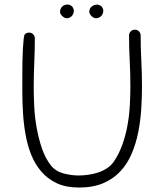

<svg xmlns="http://www.w3.org/2000/svg" viewBox="-20 -844 736 860"><path d="M616 -457Q616 -407 612.5 -354Q609 -301 599 -251Q589 -201 570 -156Q551 -111 519.5 -77Q488 -43 442.5 -23.5Q397 -4 334 -4Q276 -4 235 -23Q194 -42 165.5 -75Q137 -108 120 -150.5Q103 -193 94.5 -241Q86 -289 83 -338Q80 -387 80 -432V-511Q80 -539 80.5 -569Q81 -599 82.5 -625Q84 -651 86 -669Q88 -687 91 -690Q99 -698 110 -698Q121 -698 128.5 -690.5Q136 -683 136 -672Q136 -617 133.5 -562Q131 -507 131 -452Q131 -412 133.5 -364.5Q136 -317 144.5 -270Q153 -223 168 -179Q183 -135 208 -103Q230 -76 265 -67Q300 -58 332 -58Q352 -58 374.5 -61Q397 -64 418.5 -71Q440 -78 458.5 -90Q477 -102 489 -119Q513 -154 528 -196Q543 -238 551 -282.5Q559 -327 561.5 -372Q564 -417 564 -459Q564 -516 561 -572Q558 -628 558 -685Q558 -696 565.5 -703.5Q573 -711 584 -711Q595 -711 602.5 -703.5Q610 -696 610 -685Q610 -628 613 -571Q616 -514 616 -457ZM435 -815Q444 -804 442.5 -792Q441 -780 433 -772Q425 -764 413 -762.5Q401 -761 390 -772Q379 -782 380 -794Q381 -806 389.5 -813.5Q398 -821 410 -823Q422 -825 434 -816ZM303 -815Q312 -804 310.5 -792Q309 -780 301.5 -772Q294 -764 282 -762.5Q270 -761 259 -772Q248 -782 249 -794Q250 -806 258 -814Q266 -822 278.5 -823.5Q291 -825 302 -816Z"/></svg>

Font: Wynona
Style: Regular
Weight: 400
Italic angle: -12°
Designer: Kanati
Foundry: Kanati and Michael Everson
Version: Version 2.000